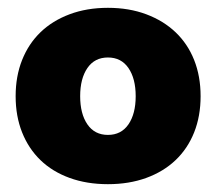

<svg xmlns="http://www.w3.org/2000/svg" viewBox="-20 -547 553 491"><path d="M20 -301Q20 -352 36.5 -393.5Q53 -435 83.5 -464.5Q114 -494 158 -510.5Q202 -527 256 -527Q310 -527 354 -510.5Q398 -494 429 -464.5Q460 -435 476.5 -393.5Q493 -352 493 -301Q493 -250 476.5 -208.5Q460 -167 429 -137.5Q398 -108 354 -92Q310 -76 256 -76Q202 -76 158 -92Q114 -108 83.5 -137.5Q53 -167 36.5 -208.5Q20 -250 20 -301ZM185 -301Q185 -256 203.5 -229Q222 -202 256 -202Q290 -202 308.5 -229Q327 -256 327 -301Q327 -346 308.5 -373Q290 -400 256 -400Q222 -400 203.5 -373Q185 -346 185 -301Z"/></svg>

Font: Baloo
Style: Regular
Weight: 400
Designer: Sarang Kulkarni and Ek Type
Foundry: Ek Type
Version: Version 1.100;PS 1.000;hotconv 1.0.88;makeotf.lib2.5.647800;